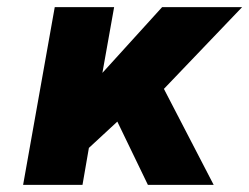

<svg xmlns="http://www.w3.org/2000/svg" viewBox="-20 -520 701 540"><path d="M134 -500H301L268 -315L436 -500H661L441 -270L581 0H396L310 -178L230 -104L212 0H45Z"/></svg>

Font: Overused Grotesk ExtraBold
Style: Italic
Weight: 800
Italic angle: -10°
Version: Version 0.003